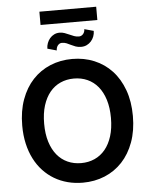

<svg xmlns="http://www.w3.org/2000/svg" viewBox="-66 -1091 907 1155"><g transform="rotate(-5 387.5 -514.0)"><path d="M721.6 -363.6Q721.6 -275.6 696.2 -206.1Q670.8 -136.7 626.1 -88.8Q581.3 -40.8 520.1 -15.4Q458.8 9.9 387.4 9.9Q339.8 9.9 296.3 -1.4Q252.8 -12.8 215.7 -34.8Q178.6 -56.8 148.6 -89Q118.6 -121.1 97.5 -162.5Q76.3 -203.8 64.8 -254.4Q53.3 -305 53.3 -363.6Q53.3 -451.7 78.7 -521.1Q104 -590.6 148.8 -638.5Q193.5 -686.4 254.6 -711.8Q315.7 -737.2 387.4 -737.2Q458.8 -737.2 520.1 -711.8Q581.3 -686.4 626.1 -638.5Q670.8 -590.6 696.2 -521.1Q721.6 -451.7 721.6 -363.6ZM589.1 -363.6Q589.1 -425.8 574.2 -473.4Q559.3 -521 532.7 -553.3Q506 -585.6 468.9 -602.3Q431.8 -619 387.4 -619Q343 -619 305.9 -602.3Q268.8 -585.6 242.2 -553.3Q215.6 -521 200.6 -473.4Q185.7 -425.8 185.7 -363.6Q185.7 -301.5 200.6 -253.9Q215.6 -206.3 242.2 -174Q268.8 -141.7 305.9 -125Q343 -108.3 387.4 -108.3Q431.8 -108.3 468.9 -125Q506 -141.7 532.7 -174Q559.3 -206.3 574.2 -253.9Q589.1 -301.5 589.1 -363.6ZM558.9 -957.4H215.9V-1037.6H558.9ZM531.6 -894.2Q531.6 -876.4 525.4 -860.3Q519.2 -844.1 508.2 -831.9Q497.2 -819.6 482.1 -812.3Q467 -805 448.9 -805Q429 -805 414.6 -810.4Q400.2 -815.7 387.6 -822.1Q375 -828.5 362.6 -833.8Q350.1 -839.1 333.8 -839.1Q326.7 -839.1 320.3 -835.6Q313.9 -832 309.3 -826.2Q304.7 -820.3 302.2 -812.5Q299.7 -804.7 299.7 -796.2L244.3 -811.8Q244.3 -829.2 250.4 -845.3Q256.4 -861.5 267 -873.9Q277.7 -886.4 292.6 -893.8Q307.5 -901.3 325.3 -901.3Q342 -901.3 356 -896.1Q370 -891 383.7 -884.8Q397.4 -878.6 411 -873.4Q424.7 -868.3 440.3 -868.3Q447.4 -868.3 453.8 -871.3Q460.2 -874.3 465.2 -879.8Q470.2 -885.3 473 -892.9Q475.9 -900.6 475.9 -909.4Z"/></g></svg>

Font: Interop SemBd
Style: Regular
Weight: 600
Designer: Rasmus Andersson, Google, Jang Haemin
Foundry: jhaemin
Version: Version 1.008